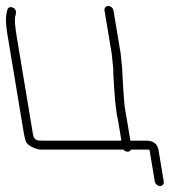

<svg xmlns="http://www.w3.org/2000/svg" viewBox="-31 -513 602 643"><path d="M79.3 -64 24.7 -392C18.9 -426.9 17.4 -449.1 20.2 -458.5C23 -468 23.3 -474.8 21.2 -479C15.2 -491.1 -3.2 -493.2 -6.1 -481C-11.8 -460.6 -13.7 -442.8 -5.4 -393L49.3 -64C50.7 -56 52.7 -48 55.3 -40C60.4 -25 88.4 -13.4 104 -12H382.6C386.1 -7.3 390.6 -5 396.3 -5C402 -5 405.7 -7.3 407.6 -12H463.6C466.3 -12 468.3 -11.7 469.8 -11L487.4 95C488.8 102.9 497 110 504.9 110C512.9 110 518.8 102.9 517.4 95L500.5 -7C497.7 -30.3 483.7 -42 458.6 -42H405.6L394.5 -109C391.7 -125.6 385.7 -155.3 385 -172L383.3 -194C381.8 -210.1 381.1 -227.8 380.3 -242L379.2 -261C378.3 -273.7 378.6 -288.3 376.3 -302L373.2 -333L349 -478C347.7 -485.9 339.4 -493 331.5 -493C323.6 -493 317.7 -485.9 319 -478L343.2 -333L346.3 -302C348.2 -290.7 348.9 -278.3 348.5 -265L349.6 -246C350.5 -231.2 351.3 -213 353 -196L354.6 -174L360 -130C361.9 -122.7 363.4 -115.7 364.5 -109L375.6 -42H118C94 -42 83.2 -41 79.3 -64Z"/></svg>

Font: MewTooHand
Style: WideLta
Weight: 400
Designer: Mew Too, Robert Jablonski
Version: Version 0.77